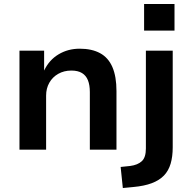

<svg xmlns="http://www.w3.org/2000/svg" viewBox="-20 -753 958 966"><path d="M78 0V-498H202V-398Q227 -451 274.5 -479.5Q322 -508 381 -508Q442 -508 483.5 -485.5Q525 -463 545.5 -415.5Q566 -368 566 -295V0H432V-290Q432 -325 422.5 -349Q413 -373 392.5 -385.5Q372 -398 339 -398Q302 -398 273 -381.5Q244 -365 228 -336.5Q212 -308 212 -272V0ZM705 -599V-733H858V-599ZM598 193 587 87 635 82Q673 77 693.5 58Q714 39 714 -6V-498H849V-12Q849 35 838.5 70.5Q828 106 805 130Q782 154 744 168.5Q706 183 650 188Z"/></svg>

Font: Nunito Sans 8pt
Style: Bold
Weight: 700
Version: Version 3.101;gftools[0.9.27]